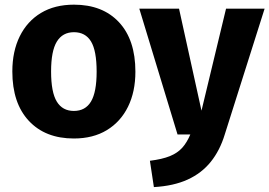

<svg xmlns="http://www.w3.org/2000/svg" viewBox="-20 -568 1138 811"><path d="M292.4 -548.3Q413.5 -548.3 482.7 -474Q551.9 -399.6 551.9 -265.2Q551.9 -180.5 520.7 -117.1Q489.4 -53.6 431.3 -18.3Q373.2 17 292 17Q171.3 17 101.7 -57.7Q32.1 -132.4 32.1 -266.1Q32.1 -351.2 63.5 -414.8Q94.9 -478.3 153 -513.3Q211.2 -548.3 292.4 -548.3ZM292.4 -432Q244.4 -432 220.1 -392.3Q195.8 -352.7 195.8 -266.1Q195.8 -178.1 220 -138.7Q244.1 -99.4 292 -99.4Q340.6 -99.4 364.4 -139.2Q388.2 -179.1 388.2 -265.2Q388.2 -353.9 364.4 -393Q340.6 -432 292.4 -432ZM934.8 -531.4H1097.7L929.2 0.5Q908.7 67.7 870.2 115.6Q831.6 163.6 772.6 190.5Q713.6 217.5 630 222.3L613.2 111.1Q665.3 104.6 697.5 91.5Q729.8 78.3 749.7 56.2Q769.5 34.2 783.9 0H729.9L568.4 -531.4H736.2L831.1 -100.6Z"/></svg>

Font: Fira Sans Variable
Style: Regular
Weight: 400
Designer: Carrois Corporate & Edenspiekermann AG
Foundry: Carrois Corporate GbR & Edenspiekermann AG
Version: Version 4.202